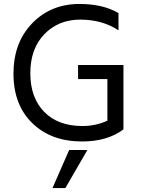

<svg xmlns="http://www.w3.org/2000/svg" viewBox="-20 -706 710 969"><path d="M310 243H245L329 51H421ZM394 8Q238 8 143 -84.5Q48 -177 48 -334Q48 -491 142.5 -588.5Q237 -686 381 -686Q500 -686 578 -640V-553Q496 -607 385.5 -607Q275 -607 204 -533.5Q133 -460 133 -336.5Q133 -213 203 -141.5Q273 -70 396 -70Q464 -70 522 -97V-307H374V-378H603V-56H602L603 -53Q522 8 394 8Z"/></svg>

Font: Hind Vadodara
Style: Regular
Weight: 400
Designer: Hitesh Malaviya
Foundry: Indian Type Foundry
Version: Version 0.702;PS 1.0;hotconv 1.0.81;makeotf.lib2.5.63406